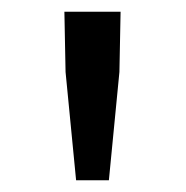

<svg xmlns="http://www.w3.org/2000/svg" viewBox="-20 -791 318 328"><path d="M110 -483H166L184 -668L186 -771H90L92 -668Z"/></svg>

Font: Noto Sans JP
Style: Regular
Weight: 400
Designer: Ryoko NISHIZUKA  (kana, bopomofo & ideographs); Paul D. Hunt (Latin, Greek & Cyrillic); Sandoll Communications , Soo-you
Foundry: Adobe
Version: Version 2.002;hotconv 1.0.116;makeotfexe 2.5.65601